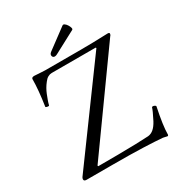

<svg xmlns="http://www.w3.org/2000/svg" viewBox="-200 -962 1015 1102"><g transform="rotate(-30 308.0 -411.0)"><path d="M585 16Q577 14 570 12.5Q563 11 558 10Q512 6 432 3Q352 0 236 0H58Q41 0 41 -12Q41 -15 42 -18.5Q43 -22 45 -25L485 -627L482 -631H191Q178 -631 165.5 -624Q153 -617 142 -602Q130 -587 121.5 -572Q113 -557 107 -542Q101 -526 95 -510.5Q89 -495 85 -478Q85 -475 79 -475Q73 -475 67.5 -477Q62 -479 62 -481Q70 -534 74 -577.5Q78 -621 78 -655Q78 -667 96 -667Q119 -666 137 -664.5Q155 -663 167 -663H402Q440 -663 485 -664Q530 -665 582 -667Q594 -667 594 -660Q594 -657 592.5 -653Q591 -649 587 -645L153 -39L155 -34Q222 -34 286.5 -34.5Q351 -35 404.5 -36.5Q458 -38 489 -40Q509 -42 526 -56.5Q543 -71 558 -99Q573 -128 581 -146Q589 -164 591 -172Q593 -176 599 -175.5Q605 -175 611 -171.5Q617 -168 616 -164Q604 -106 598 -63.5Q592 -21 592 8Q592 15 585 16ZM255 -704Q242 -704 239 -716Q236 -728 249 -738L381 -836Q387 -841 395.5 -835Q404 -829 410.5 -818.5Q417 -808 419.5 -798.5Q422 -789 416 -786L271 -709Q267 -707 263 -705.5Q259 -704 255 -704Z"/></g></svg>

Font: Junicode VF
Style: Regular
Weight: 400
Designer: Peter S. Baker
Version: Version 2.213